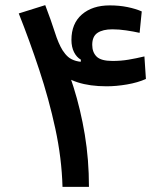

<svg xmlns="http://www.w3.org/2000/svg" viewBox="-20 -724 626 744"><path d="M222.2 0Q219.2 -110.8 194.3 -225.8Q169.4 -340.8 131.8 -454.1Q94.2 -567.4 52.7 -671.9L155.3 -704.1Q178.2 -644 192.4 -599.4Q206.5 -554.7 222.7 -528.8Q232.4 -513.7 244.1 -503.4Q255.9 -493.2 274.4 -488Q293 -482.9 322.8 -482.9L321.3 -456.1L291.5 -468.8L293.5 -492.7Q276.9 -502 266.8 -522Q256.8 -542 256.8 -569.3Q256.8 -632.8 297.4 -668Q337.9 -703.1 405.3 -703.1Q442.4 -703.1 474.4 -696.5Q506.3 -689.9 529.3 -679.7L521 -596.7Q497.1 -602.1 469.2 -606.2Q441.4 -610.4 415.5 -610.4Q378.4 -610.4 357.9 -596.7Q337.4 -583 337.4 -550.3Q337.4 -521.5 354.5 -504.6Q371.6 -487.8 416 -487.8Q448.2 -487.8 477.5 -492.7Q506.8 -497.6 539.6 -505.4L545.4 -418Q513.7 -403.8 471.9 -396.7Q430.2 -389.6 393.1 -389.6Q328.1 -389.6 280.8 -405Q233.4 -420.4 203.4 -450Q173.3 -479.5 159.7 -521.5L201.7 -550.3Q237.3 -474.1 264.9 -386.7Q292.5 -299.3 308.6 -202.4Q324.7 -105.5 324.7 0Z"/></svg>

Font: Cascadia Code
Style: Regular
Weight: 400
Monospace: yes
Designer: Aaron Bell
Foundry: Saja Typeworks
Version: Version 2106.017